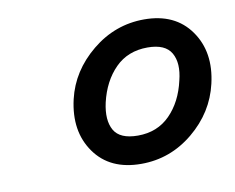

<svg xmlns="http://www.w3.org/2000/svg" viewBox="-50 -763 584 478"><g transform="rotate(-10 242.0 -523.5)"><path d="M272 -347.2Q192.9 -347.2 154.3 -401.9Q115.7 -456.5 133.8 -535.2Q149.9 -604 208.5 -652.1Q267.1 -700.2 340.8 -700.2Q418.9 -700.2 457.5 -645.5Q496.1 -590.8 478 -513.2Q461.9 -443.4 403.8 -395.3Q345.7 -347.2 272 -347.2ZM275.9 -418Q325.2 -418 357.2 -450.4Q389.2 -482.9 400.9 -535.2Q411.6 -577.6 396.7 -603.8Q381.8 -629.9 336.9 -629.9Q287.1 -629.9 255.1 -597.7Q223.1 -565.4 210.9 -513.2Q201.2 -469.7 215.8 -443.8Q230.5 -418 275.9 -418Z"/></g></svg>

Font: HK Grotesk Legacy
Style: Bold Italic
Weight: 700
Italic angle: -13°
Designer: Alfredo Marco Pradil
Foundry: Hanken Design Co.
Version: Version 2.022;PS 002.022;hotconv 1.0.88;makeotf.lib2.5.64775